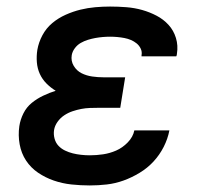

<svg xmlns="http://www.w3.org/2000/svg" viewBox="-20 -558 640 586"><path d="M254 8Q226 8 198 5Q170 2 144 -7Q118 -16 96 -31Q74 -46 59.5 -68Q45 -90 40 -117.5Q35 -145 39 -173Q42 -193 51.5 -212Q61 -231 77 -244Q93 -257 112 -266Q131 -275 150 -281Q135 -290 122 -303Q109 -316 101.5 -332.5Q94 -349 92.5 -368Q91 -387 94 -406Q98 -429 109.5 -450.5Q121 -472 139.5 -487.5Q158 -503 180.5 -513Q203 -523 225.5 -528.5Q248 -534 271 -536Q294 -538 316 -538Q341 -538 366 -536Q391 -534 414 -527.5Q437 -521 458 -510Q479 -499 494.5 -482Q510 -465 517 -442Q524 -419 520 -394Q520 -392 519.5 -390Q519 -388 518 -386H412Q412 -387 412 -387.5Q412 -388 412 -389Q414 -400 409.5 -409.5Q405 -419 397 -425.5Q389 -432 379.5 -436Q370 -440 359.5 -442Q349 -444 338 -445Q327 -446 316 -446Q305 -446 293.5 -445Q282 -444 271 -442Q260 -440 248.5 -436.5Q237 -433 226.5 -427Q216 -421 208.5 -411Q201 -401 199 -390Q196 -372 205 -357Q214 -342 229 -334.5Q244 -327 261.5 -324.5Q279 -322 297 -322H362L347 -229H282Q268 -229 254.5 -228.5Q241 -228 228 -225.5Q215 -223 201.5 -218.5Q188 -214 176 -206Q164 -198 155.5 -186Q147 -174 145 -161Q143 -148 146.5 -135Q150 -122 158.5 -113Q167 -104 178.5 -98.5Q190 -93 202 -90Q214 -87 227.5 -85.5Q241 -84 254 -84Q274 -84 294.5 -87Q315 -90 334.5 -98.5Q354 -107 370 -123.5Q386 -140 390 -160H497Q492 -134 479.5 -109.5Q467 -85 448.5 -65Q430 -45 406 -30.5Q382 -16 357 -7Q332 2 306 5Q280 8 254 8Z"/></svg>

Font: Iosevka Curly SmBdExObl
Style: Regular
Weight: 600
Width: 7
Italic angle: -9°
Monospace: yes
Designer: Belleve Invis
Foundry: Belleve Invis
Version: Version 11.1.0; ttfautohint (v1.8.3)